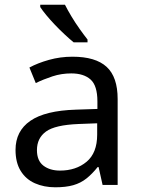

<svg xmlns="http://www.w3.org/2000/svg" viewBox="-20 -786 601 816"><path d="M288 -545Q386 -545 433 -502Q480 -459 480 -365V0H416L399 -76H395Q372 -47 347.5 -27.5Q323 -8 291.5 1Q260 10 215 10Q167 10 128.5 -7Q90 -24 68 -59.5Q46 -95 46 -149Q46 -229 109 -272.5Q172 -316 303 -320L394 -323V-355Q394 -422 365 -448Q336 -474 283 -474Q241 -474 203 -461.5Q165 -449 132 -433L105 -499Q140 -518 188 -531.5Q236 -545 288 -545ZM314 -259Q214 -255 175.5 -227Q137 -199 137 -148Q137 -103 164.5 -82Q192 -61 235 -61Q303 -61 348 -98.5Q393 -136 393 -214V-262ZM256 -766Q267 -744 283.5 -716.5Q300 -689 318.5 -663Q337 -637 352 -618V-606H293Q276 -620 255 -639.5Q234 -659 213.5 -680.5Q193 -702 176.5 -722Q160 -742 151 -756V-766Z"/></svg>

Font: Noto Sans Oriya
Style: Regular
Weight: 400
Designer: Amélie Bonet and Sol Matas
Foundry: Google LLC
Version: Version 2.006